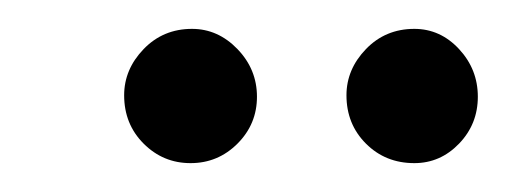

<svg xmlns="http://www.w3.org/2000/svg" viewBox="-20 -689 351 133"><path d="M112 -576Q93 -576 79.5 -589.5Q66 -603 66 -623Q66 -641 79.5 -655Q93 -669 113 -669Q131 -669 144.5 -655Q158 -641 158 -622Q158 -603 144.5 -589.5Q131 -576 112 -576ZM267 -576Q247 -576 233.5 -589.5Q220 -603 220 -623Q220 -641 233.5 -655Q247 -669 267 -669Q285 -669 298 -655Q311 -641 311 -622Q311 -603 298 -589.5Q285 -576 267 -576Z"/></svg>

Font: DM Sans 17pt Light
Style: Italic
Weight: 300
Italic angle: -10°
Version: Version 4.004;gftools[0.9.30]